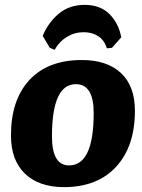

<svg xmlns="http://www.w3.org/2000/svg" viewBox="-20 -758 584 787"><path d="M25 -203Q25 -349 101 -430.5Q177 -512 315 -512Q419 -512 476 -458.5Q533 -405 533 -304Q533 -158 456 -74.5Q379 9 242 9Q140 9 82.5 -46Q25 -101 25 -203ZM364 -295Q364 -413 291 -413Q193 -413 193 -199Q193 -80 263 -80Q364 -80 364 -295ZM204 -554 184 -562 155 -611Q178 -666 221 -702Q264 -738 327 -738Q392 -738 429.5 -699.5Q467 -661 477 -605L439 -562L418 -560Q408 -593 383 -609.5Q358 -626 323 -626Q286 -626 254.5 -607Q223 -588 204 -554Z"/></svg>

Font: Alegreya SC ExtraBold
Style: Italic
Weight: 800
Italic angle: -7°
Designer: Juan Pablo del Peral
Foundry: Huerta Tipografica
Version: Version 2.007; ttfautohint (v1.6)